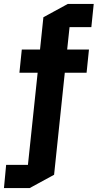

<svg xmlns="http://www.w3.org/2000/svg" viewBox="-23 -750 493 969"><path d="M118 82 167 -383H75L87 -500H179L196 -663L319 -730H450L438 -613H328L316 -500H426L414 -383H304L250 132L127 199H-3L8 82Z"/></svg>

Font: Quantico
Style: Bold Italic
Weight: 700
Italic angle: -12°
Designer: Matt Desmond
Foundry: MADtype
Version: Version 2.002